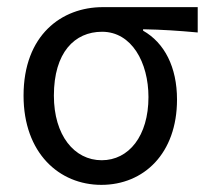

<svg xmlns="http://www.w3.org/2000/svg" viewBox="-20 -506 586 538"><path d="M46 -238C46 -77 146 12 264 12C383 12 476 -76 476 -227C476 -318 441 -386 381 -420V-424C435 -423 479 -420 534 -415V-486H268C153 -486 46 -408 46 -238ZM396 -234C396 -125 341 -57 265 -57C188 -57 131 -127 131 -238C131 -359 189 -417 266 -417C349 -417 396 -331 396 -234Z"/></svg>

Font: Cambridge Sans
Style: Regular
Weight: 400
Version: Version 2.020;PS 002.020;hotconv 1.0.88;makeotf.lib2.5.64775